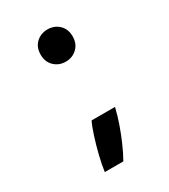

<svg xmlns="http://www.w3.org/2000/svg" viewBox="-137 -525 577 657"><g transform="rotate(-30 151.0 -196.5)"><path d="M82 64.3Q85.3 38.4 93.7 3.9Q102.1 -30.5 112.4 -62.4Q122.7 -94.2 131.3 -111.4H223.8Q216.4 -80.7 205.6 -49.7Q194.8 -18.8 182 10.3Q169.2 39.4 155.3 64.3ZM155.9 -329.5Q129 -329.5 110.8 -347.1Q92.7 -364.6 92.7 -393.3Q92.7 -422.4 111 -439.6Q129.3 -456.7 155.9 -456.7Q182.5 -456.7 200.7 -439.5Q219 -422.3 219 -393.3Q219 -364.2 200.7 -346.9Q182.5 -329.5 155.9 -329.5Z"/></g></svg>

Font: Russolo 10pt ExtraLight
Style: Regular
Weight: 200
Designer: Micah Stupak-Hahn
Version: Version 1.000